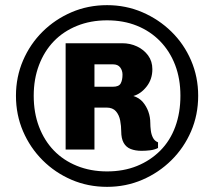

<svg xmlns="http://www.w3.org/2000/svg" viewBox="-20 -716 818 746"><path d="M396 10Q322 10 258 -17.5Q194 -45 145.5 -93.5Q97 -142 69.5 -206Q42 -270 42 -344Q42 -417 69.5 -481Q97 -545 145.5 -593Q194 -641 258 -668.5Q322 -696 396 -696Q469 -696 533 -668.5Q597 -641 646 -593Q695 -545 722.5 -481Q750 -417 750 -344Q750 -270 722.5 -206Q695 -142 646 -93.5Q597 -45 533 -17.5Q469 10 396 10ZM396 -50Q460 -50 512 -71Q564 -92 602.5 -130.5Q641 -169 661 -223.5Q681 -278 681 -344Q681 -410 660.5 -463.5Q640 -517 602 -556Q564 -595 512 -616Q460 -637 396 -637Q332 -637 279 -615.5Q226 -594 189 -555.5Q152 -517 131.5 -463Q111 -409 111 -344Q111 -278 131.5 -224Q152 -170 189 -131.5Q226 -93 279 -71.5Q332 -50 396 -50ZM530 -130Q506 -130 488 -137Q470 -144 460.5 -161Q451 -178 451 -206Q451 -226 447 -247.5Q443 -269 430.5 -283.5Q418 -298 394 -298H347V-135H235V-548H455Q486 -548 512.5 -535.5Q539 -523 555.5 -500.5Q572 -478 572 -447Q572 -408 549.5 -379.5Q527 -351 498 -343Q521 -336 535 -319.5Q549 -303 556.5 -282Q564 -261 564 -238Q564 -225 566 -209Q568 -193 574.5 -180.5Q581 -168 594 -163V-141Q580 -134 563 -132Q546 -130 530 -130ZM347 -379H419Q442 -379 449 -392Q456 -405 456 -426Q456 -442 447 -454Q438 -466 419 -466H347Z"/></svg>

Font: Chivo Medium ExtraBold
Style: Italic
Weight: 800
Italic angle: -8.05°
Version: Version 2.002